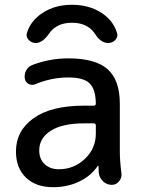

<svg xmlns="http://www.w3.org/2000/svg" viewBox="-20 -775 591 805"><path d="M470.7 -636.7Q475.6 -621.1 463.9 -607.9Q452.1 -594.7 433.6 -594.7Q402.3 -594.7 377.9 -633.8Q346.7 -679.7 281.7 -679.7Q216.8 -679.7 185.5 -633.8Q158.2 -594.7 129.9 -594.7Q112.3 -594.7 100.1 -607.9Q87.9 -621.1 92.8 -636.7Q108.4 -688.5 159.7 -721.7Q210.9 -754.9 281.7 -754.9Q352.5 -754.9 403.8 -722.2Q455.1 -689.5 470.7 -636.7ZM332 -257.8Q242.2 -257.8 193.4 -227.1Q144.5 -196.3 144.5 -144.5Q144.5 -107.4 167.5 -86.4Q190.4 -65.4 226.6 -65.4Q290 -65.4 335.9 -108.9Q381.8 -152.3 381.8 -214.8V-249Q381.8 -257.8 373 -257.8ZM202.1 9.8Q130.9 9.8 88.9 -30.3Q46.9 -70.3 46.9 -139.6Q46.9 -226.6 120.6 -279.3Q194.3 -332 332 -332H373Q381.8 -332 381.8 -340.8Q380.9 -401.4 355.5 -425.8Q330.1 -450.2 266.6 -450.2Q195.3 -450.2 127.9 -421.9Q114.3 -416 100.6 -422.9Q86.9 -429.7 84 -445.3Q81.1 -462.9 89.4 -479Q97.7 -495.1 114.3 -502Q187.5 -530.3 266.6 -530.3Q379.9 -530.3 431.2 -484.9Q482.4 -439.5 482.4 -339.8V-139.6Q482.4 -100.6 489.3 -46.9Q491.2 -29.3 479 -14.6Q466.8 0 449.2 0Q427.7 0 412.6 -14.2Q397.5 -28.3 394.5 -47.9Q393.6 -52.7 393.6 -63.5Q393.6 -74.2 392.6 -79.1Q392.6 -80.1 391.6 -80.1Q389.6 -80.1 389.6 -79.1Q361.3 -37.1 312 -13.7Q262.7 9.8 202.1 9.8Z"/></svg>

Font: Rounded Mgen+ 2p medium
Style: Regular
Weight: 500
Designer: [Source Han Sans]
Ryoko NISHIZUKA  (kana & ideographs); Paul D. Hunt (Latin, Greek & Cyrillic); Wenlong ZHANG  (bopomofo
Version: Version 1.059.20150602